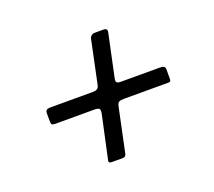

<svg xmlns="http://www.w3.org/2000/svg" viewBox="-80 -699 690 618"><g transform="rotate(-20 265.0 -390.0)"><path d="M322.5 -418H456.5Q465 -418 469.2 -415.5Q473.5 -413 473.5 -404V-375.5Q473.5 -369 472.2 -366Q471 -363 464.5 -363H313Q301 -363 295.8 -360.2Q290.5 -357.5 288 -346L256 -194.5Q253.5 -185 243.5 -185H209.5Q202 -185 198.8 -186.5Q195.5 -188 197 -195L229 -342.5Q231.5 -355 227.8 -359Q224 -363 211 -363H78Q68.5 -363 66 -365.8Q63.5 -368.5 63.5 -377.5V-404.5Q63.5 -418 78.5 -418H225.5Q235.5 -418 241 -421.2Q246.5 -424.5 248.5 -435L279 -580Q282.5 -595 298 -595H327Q341.5 -595 338 -580.5L307.5 -437Q305 -425.5 308 -421.8Q311 -418 322.5 -418Z"/></g></svg>

Font: Besley
Style: Italic
Weight: 400
Italic angle: -13°
Designer: Owen Earl
Foundry: indestructible type*
Version: Version 4.000; ttfautohint (v1.8.4.7-5d5b)